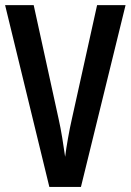

<svg xmlns="http://www.w3.org/2000/svg" viewBox="-20 -734 513 754"><path d="M473.1 -713.9 297.9 0H173.8L0 -713.9H112.3L210.4 -266.1Q217.8 -233.4 224.6 -191.7Q231.4 -149.9 235.8 -118.2Q239.7 -149.9 247.1 -191.4Q254.4 -232.9 262.2 -266.6L361.3 -713.9Z"/></svg>

Font: Open Sans Condensed SemiBold
Style: Regular
Weight: 600
Width: 3
Designer: Monotype Design Team
Foundry: Monotype Imaging Inc.
Version: Version 3.000; ttfautohint (v1.8.4)